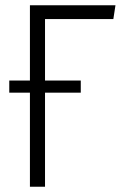

<svg xmlns="http://www.w3.org/2000/svg" viewBox="-20 -705 463 725"><path d="M408 -633H150V-401H285V-355H150V0H93V-355H15V-401H93V-685H416Z"/></svg>

Font: Fira Sans Extra Condensed Light
Style: Regular
Weight: 300
Width: 1
Designer: Carrois Corporate & Edenspiekermann AG
Foundry: Carrois Corporate GbR & Edenspiekermann AG
Version: Version 4.203